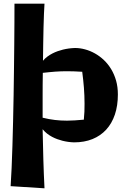

<svg xmlns="http://www.w3.org/2000/svg" viewBox="-20 -771 691 1049"><path d="M624 -254.9Q624 -193.8 607.7 -145.3Q591.3 -96.7 560.5 -63Q529.8 -29.3 485.4 -11.2Q440.9 6.8 384.8 6.8Q352.5 5.9 321.3 -2Q308.1 -5.4 293.7 -10.5Q279.3 -15.6 264.9 -23.2Q250.5 -30.8 237.3 -41Q224.1 -51.3 212.9 -64.9Q214.4 18.6 216.8 100.3Q219.2 182.1 223.1 257.8L38.1 246.1Q41 202.6 43.5 146.5Q45.9 90.3 47.9 25.9Q49.8 -38.6 51.5 -109.1Q53.2 -179.7 54.4 -251.5Q55.7 -323.2 56.4 -393.8Q57.1 -464.4 57.9 -529.1Q58.6 -593.8 58.8 -650.4Q59.1 -707 59.1 -751H223.1Q221.7 -729.5 220.2 -695.8Q218.8 -662.1 217.8 -620.8Q216.8 -579.6 216.1 -533Q215.3 -486.3 214.8 -439Q225.6 -452.1 239 -461.9Q252.4 -471.7 266.6 -479Q280.8 -486.3 295.7 -491.5Q310.5 -496.6 324.2 -500Q356.4 -507.8 390.1 -508.8Q417 -508.8 444.8 -501.2Q472.7 -493.7 498.8 -479Q524.9 -464.4 547.6 -442.9Q570.3 -421.4 587.4 -393.1Q604.5 -364.7 614.3 -330.3Q624 -295.9 624 -254.9ZM212.9 -127.9Q249 -119.1 280.3 -115.5Q311.5 -111.8 346.2 -111.8Q366.7 -111.8 389.2 -113.3Q411.6 -114.7 438 -117.2Q440.4 -139.2 441.2 -160.6Q441.9 -182.1 441.9 -204.1Q441.9 -248.5 438.5 -291.7Q435.1 -335 429.2 -378.9Q382.3 -381.8 347.2 -381.8Q330.1 -381.8 314.2 -381.3Q298.3 -380.9 282.2 -379.6Q266.1 -378.4 249.5 -376.7Q232.9 -375 213.9 -373Q213.4 -339.8 213.1 -308.8Q212.9 -277.8 212.9 -250Q212.9 -222.2 212.9 -199Q212.9 -175.8 212.9 -159.2Z"/></svg>

Font: Galindo
Style: Regular
Weight: 400
Version: Version 1.000